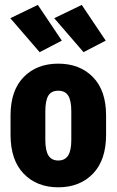

<svg xmlns="http://www.w3.org/2000/svg" viewBox="-20 -759 480 790"><path d="M23.4 -204.6Q23.4 -100.1 77.6 -44.2Q131.8 11.7 219.7 11.7Q308.1 11.7 362.3 -44.2Q416.5 -100.1 416.5 -204.6V-284.2Q416.5 -386.7 362.3 -441.9Q308.1 -497.1 219.7 -497.1Q131.3 -497.1 77.4 -441.9Q23.4 -386.7 23.4 -284.2ZM166.5 -300.3Q166.5 -344.7 178.7 -365.2Q190.9 -385.7 219.7 -385.7Q248 -385.7 260.7 -365.5Q273.4 -345.2 273.4 -300.3V-183.6Q273.4 -139.6 260.3 -119.1Q247.1 -98.6 219.7 -98.6Q192.4 -98.6 179.4 -119.1Q166.5 -139.6 166.5 -183.6ZM143.1 -544.4 234.4 -591.8 135.7 -738.8 22.5 -684.1ZM323.7 -544.4 415 -591.8 316.4 -738.8 203.1 -684.1Z"/></svg>

Font: Roboto Flex
Style: wght 700 wdth 25 opsz 34 GRAD 0.00 slnt 0.00 XTRA 468 XOPQ 96 YOPQ 79 YTLC 514 YTUC 712 YTAS 750 YTDE -203.00 YTFI 738
Weight: 700
Width: 1
Designer: Berlow after Robertson
Foundry: Google
Version: Version 3.100